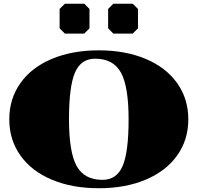

<svg xmlns="http://www.w3.org/2000/svg" viewBox="-20 -1000 1060 1030"><path d="M560.1 -952.1 587.9 -980H691.9L720.2 -952.1V-848.1L691.9 -819.8H587.9L560.1 -848.1ZM299.8 -952.1 328.1 -980H432.1L460 -952.1V-848.1L432.1 -819.8H328.1L299.8 -848.1ZM761.5 -36.1Q652.3 9.8 509.8 9.8Q367.2 9.8 258.1 -36.1Q148.9 -82 89.4 -166Q29.8 -250 29.8 -359.9Q29.8 -469.7 89.4 -554Q148.9 -638.2 258.1 -684.1Q367.2 -730 509.8 -730Q652.3 -730 761.5 -684.1Q870.6 -638.2 930.4 -554Q990.2 -469.7 990.2 -359.9Q990.2 -250 930.4 -166Q870.6 -82 761.5 -36.1ZM529.8 -35.2Q606 -35.2 637.9 -109.6Q669.9 -184.1 669.9 -359.9Q669.9 -535.6 628.9 -610.4Q587.9 -685.1 490.2 -685.1Q414.1 -685.1 382.1 -610.4Q350.1 -535.6 350.1 -359.9Q350.1 -184.1 391.1 -109.6Q432.1 -35.2 529.8 -35.2Z"/></svg>

Font: Yokawerad
Style: Regular
Weight: 500
Designer: gluk
Foundry: gluk
Version: Version 0.79